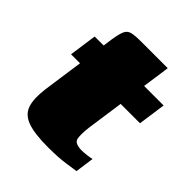

<svg xmlns="http://www.w3.org/2000/svg" viewBox="-151 -598 695 695"><g transform="rotate(45 197.0 -250.5)"><path d="M205 4Q136 4 100 -9Q64 -22 53.5 -53Q43 -84 50 -138L72 -293H26L41 -399H87L92 -435Q97 -467 103.5 -482Q110 -497 125.5 -501Q141 -505 173 -505H309Q308 -499 307.5 -493.5Q307 -488 306 -482L294 -399H394L379 -293H280L260 -153Q255 -113 259 -93.5Q263 -74 300 -74Q308 -74 325 -76Q342 -78 349 -80L339 -8Q331 -7 294.5 -1.5Q258 4 205 4Z"/></g></svg>

Font: Genos Thin Black
Style: Italic
Weight: 900
Italic angle: -8°
Version: Version 1.010